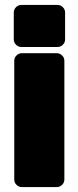

<svg xmlns="http://www.w3.org/2000/svg" viewBox="-20 -719 313 769"><path d="M65.4 -530.8Q53.2 -530.8 44.2 -539.8Q35.2 -548.8 35.2 -561V-668.9Q35.2 -681.2 44.2 -690.2Q53.2 -699.2 65.4 -699.2H210.4Q222.7 -699.2 231.7 -690.2Q240.7 -681.2 240.7 -668.9V-561Q240.7 -548.8 231.7 -539.8Q222.7 -530.8 210.4 -530.8ZM237.8 0Q237.8 12.2 228.8 21.2Q219.7 30.3 207.5 30.3H67.4Q55.2 30.3 46.1 21.2Q37.1 12.2 37.1 0V-475.6Q37.1 -487.8 46.1 -496.8Q55.2 -505.9 67.4 -505.9H207.5Q219.7 -505.9 228.8 -496.8Q237.8 -487.8 237.8 -475.6Z"/></svg>

Font: Akaash Gobhi Moti
Style: Regular
Weight: 400
Designer: Kulbir Singh Thind, MD
Foundry: Punjab Online
Version: Version 1.200